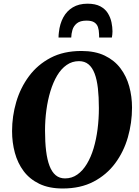

<svg xmlns="http://www.w3.org/2000/svg" viewBox="-20 -1036 773 1066"><path d="M328 10.5Q252 10.5 198.2 -15.5Q144.5 -41.5 111.2 -86Q78 -130.5 62.5 -187.8Q47 -245 47 -308Q47 -391 70.2 -470Q93.5 -549 141 -613Q188.5 -677 260.8 -715Q333 -753 432 -753Q508 -753 561.5 -727.2Q615 -701.5 648.5 -657.2Q682 -613 697.5 -556.5Q713 -500 713 -438.5Q713 -354 690 -273.8Q667 -193.5 619.5 -129.5Q572 -65.5 499.5 -27.5Q427 10.5 328 10.5ZM341 -45.5Q379 -45.5 409.2 -66.8Q439.5 -88 462.2 -125.8Q485 -163.5 499.8 -213Q514.5 -262.5 521.8 -319.5Q529 -376.5 529 -436Q529 -498 523.5 -546.2Q518 -594.5 505.2 -628Q492.5 -661.5 471.2 -679Q450 -696.5 418.5 -696.5Q380.5 -696.5 350 -675.2Q319.5 -654 297.2 -616.5Q275 -579 260 -529.8Q245 -480.5 237.5 -424.5Q230 -368.5 230 -310.5Q230 -247.5 236 -198.2Q242 -149 255 -115Q268 -81 289.2 -63.2Q310.5 -45.5 341 -45.5ZM466 -1015.5Q509.5 -1015.5 537 -1000.8Q564.5 -986 579 -962.2Q593.5 -938.5 599 -912Q604.5 -885.5 604.5 -862Q604.5 -853 603.5 -844Q602.5 -835 601 -827.5H530.5Q530.5 -832 530.2 -836.8Q530 -841.5 530 -846Q529.5 -869 523.8 -885.8Q518 -902.5 503.2 -912Q488.5 -921.5 460.5 -921.5Q425 -921.5 406.8 -906.5Q388.5 -891.5 382.2 -869.8Q376 -848 375.5 -827.5H305Q305 -835.5 305.5 -842.5Q306 -849.5 307 -857Q312 -903.5 331.2 -939.2Q350.5 -975 384.2 -995.2Q418 -1015.5 466 -1015.5Z"/></svg>

Font: Merriweather 36pt Black
Style: Italic
Weight: 900
Italic angle: -7.8°
Version: Version 2.101